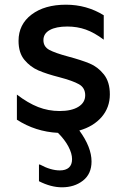

<svg xmlns="http://www.w3.org/2000/svg" viewBox="-20 -554 540 818"><path d="M318 2Q370 73 370 134Q370 187 333.5 215.5Q297 244 244 244Q197 244 146 218V147H150Q196 172 235 172Q260 172 273.5 160Q287 148 287 124Q287 100 271.5 70.5Q256 41 227 12Q131 7 52 -44V-151Q99 -115 142.5 -98Q186 -81 234 -81Q285 -81 314 -99Q343 -117 343 -148Q343 -180 316.5 -195Q290 -210 233 -225Q178 -239 143.5 -254Q109 -269 84 -299Q59 -329 59 -380Q59 -450 114.5 -492Q170 -534 261 -534Q349 -534 422 -489V-385Q382 -415 345.5 -428Q309 -441 267 -441Q219 -441 192 -426Q165 -411 165 -383Q165 -355 190 -341.5Q215 -328 271 -313Q327 -298 362 -283.5Q397 -269 422.5 -237Q448 -205 448 -152Q448 -96 413 -55.5Q378 -15 318 2Z"/></svg>

Font: Amiko SemiBold
Style: Regular
Weight: 600
Designer: Pablo Impallari, Rodrigo Fuenzalida, Andres Torresi
Foundry: Impallari Type
Version: Version 1.001; ttfautohint (v1.3)